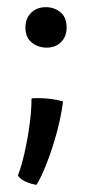

<svg xmlns="http://www.w3.org/2000/svg" viewBox="-20 -436 254 536"><path d="M82 80Q67 78 51.5 71Q36 64 30 54Q40 28 48.5 -9.5Q57 -47 62.5 -87.5Q68 -128 68 -161Q73 -162 79 -162Q85 -162 90 -162Q107 -162 124 -159.5Q141 -157 156 -153Q151 -112 138.5 -66Q126 -20 110.5 19.5Q95 59 82 80ZM110 -303Q87 -303 69 -317Q51 -331 51 -359Q51 -385 67 -400.5Q83 -416 108 -416Q131 -416 148.5 -402Q166 -388 166 -359Q166 -334 150.5 -318.5Q135 -303 110 -303Z"/></svg>

Font: Maname
Style: Regular
Weight: 400
Designer: Pathum Egodawatta
Foundry: mooniak
Version: Version 1.000; ttfautohint (v1.8.4.7-5d5b)